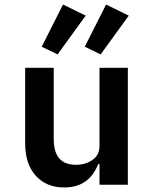

<svg xmlns="http://www.w3.org/2000/svg" viewBox="-20 -815 680 847"><path d="M419 -91H413Q373 12 263 12Q185 12 138 -39.5Q91 -91 91 -183V-516H217V-201Q217 -88 315 -88Q357 -88 388 -109.5Q419 -131 419 -171V-516H544V0H419ZM234 -575 164 -609 258 -795 358 -746ZM448 -795 548 -746 424 -575 354 -609Z"/></svg>

Font: Writer SemiBold
Style: Regular
Weight: 600
Monospace: yes
Designer: Mike Abbink, Paul van der Laan, Pieter van Rosmalen
Foundry: Bold Monday
Version: Version 2.001 2020